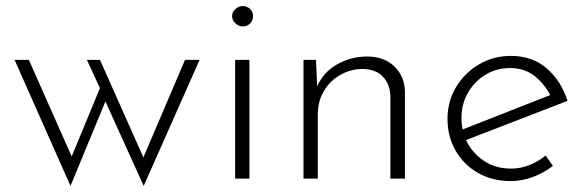

<svg xmlns="http://www.w3.org/2000/svg" viewBox="-20 -588 1929 632"><path d="M309 -391 452 -70 589 -391H637L453 24L327 -254L212 24L28 -391H75L216 -73L309 -298L266 -391Z M754 -391H801V0H754ZM744 -535Q744 -549 755 -558.5Q766 -568 779 -568Q793 -568 803 -558.5Q813 -549 813 -535Q813 -520 803 -510.5Q793 -501 779 -501Q766 -501 755 -511Q744 -521 744 -535Z M1020 -391 1024 -304Q1044 -350 1089.5 -376Q1135 -402 1189 -402Q1244 -402 1278 -369.5Q1312 -337 1313 -285V0H1265V-272Q1264 -310 1241 -335Q1218 -360 1174 -361Q1135 -361 1101 -342Q1067 -323 1046.5 -289Q1026 -255 1026 -210V0H979V-391Z M1661 8Q1600 8 1553 -19Q1506 -46 1479.5 -92.5Q1453 -139 1453 -197Q1453 -254 1481 -301Q1509 -348 1556.5 -376Q1604 -404 1662 -404Q1732 -404 1779.5 -363Q1827 -322 1848 -256L1514 -127Q1533 -86 1571.5 -59.5Q1610 -33 1662 -33Q1694 -33 1723.5 -45Q1753 -57 1776 -76L1800 -42Q1772 -20 1735.5 -6Q1699 8 1661 8ZM1499 -199Q1499 -180 1503 -162L1791 -275Q1773 -311 1740 -337.5Q1707 -364 1659 -364Q1614 -364 1578 -342Q1542 -320 1520.5 -283Q1499 -246 1499 -199Z"/></svg>

Font: Synthetic Light
Style: Regular
Weight: 300
Designer: Santiago Orozco
Foundry: Typemade
Version: Version 2.000; ttfautohint (v1.8.4.7-5d5b)